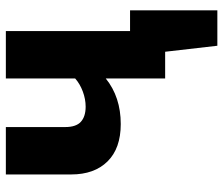

<svg xmlns="http://www.w3.org/2000/svg" viewBox="-72 -498 745 640"><g transform="rotate(-90 300.0 -178.5)"><path d="M585 -117V174H467L447 0H358V-198Q296 -148 206 -148Q125 -148 81.5 -192Q38 -236 38 -313V-531H196V-333Q196 -297 213.5 -281Q231 -265 264 -265Q289 -265 314.5 -274.5Q340 -284 358 -300V-531H516V-117Z"/></g></svg>

Font: Fira Mono
Style: Bold
Weight: 700
Monospace: yes
Designer: Carrois Corporate & Edenspiekermann AG
Foundry: Carrois Corporate GbR & Edenspiekermann AG
Version: Version 3.206